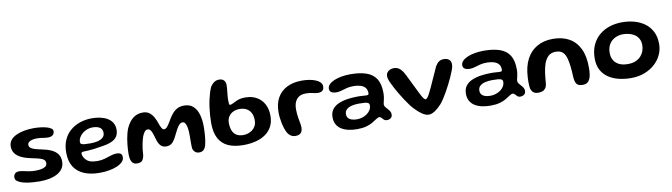

<svg xmlns="http://www.w3.org/2000/svg" viewBox="-35 -1197 6343 1813"><g transform="rotate(-10 3136.0 -290.0)"><path d="M244 18Q210 18 176.2 15.2Q142.5 12.5 113.2 7Q84 1.5 63 -7Q41.5 -15.5 27.5 -26.8Q13.5 -38 13.5 -59.5Q13.5 -83 27.2 -96.2Q41 -109.5 67.5 -109.5Q85 -109.5 107.8 -104.2Q130.5 -99 159 -93.8Q187.5 -88.5 220 -88.5Q249.5 -88.5 275.2 -93Q301 -97.5 317.2 -109Q333.5 -120.5 333.5 -141Q333.5 -159.5 323 -171.2Q312.5 -183 285.5 -191.8Q258.5 -200.5 209 -210Q152 -221 112 -239.5Q72 -258 51 -286.2Q30 -314.5 30 -353.5Q30 -388.5 49.8 -413.5Q69.5 -438.5 104 -454.8Q138.5 -471 182.2 -479Q226 -487 274 -487Q304 -487 335.5 -483.5Q367 -480 394 -472.8Q421 -465.5 437.5 -454.2Q454 -443 454 -427Q454 -408.5 445.2 -397.2Q436.5 -386 422.8 -381.2Q409 -376.5 393.5 -376.5Q370 -376.5 342.5 -381.5Q315 -386.5 286.5 -386.5Q262 -386.5 241.5 -381.5Q221 -376.5 208.8 -366.2Q196.5 -356 196.5 -339.5Q196.5 -314.5 225.2 -301Q254 -287.5 312.5 -276Q367.5 -265.5 405.8 -247.5Q444 -229.5 464 -201.2Q484 -173 484 -131Q484 -91.5 465 -63.5Q446 -35.5 413 -17.5Q380 0.5 336.8 9.2Q293.5 18 244 18Z M816 37Q730.5 37 667.5 11Q604.5 -15 570.2 -69Q536 -123 536 -206Q536 -275 559 -326.8Q582 -378.5 622.8 -413.2Q663.5 -448 717 -465.8Q770.5 -483.5 831 -483.5Q872 -483.5 910 -475.2Q948 -467 977.8 -449.5Q1007.5 -432 1024.8 -404.5Q1042 -377 1042 -338Q1042 -300.5 1026.8 -276Q1011.5 -251.5 985.2 -237Q959 -222.5 925.2 -215Q891.5 -207.5 855 -203Q834.5 -198.5 805.2 -195Q776 -191.5 748 -189.5Q720 -187.5 703.5 -187.5Q688.5 -187.5 682.8 -183.8Q677 -180 677 -169.5Q677 -159 683 -144.5Q689 -130 700 -117Q720.5 -93 747.5 -84.8Q774.5 -76.5 814.5 -76.5Q851.5 -76.5 884.8 -86.2Q918 -96 947.2 -105.8Q976.5 -115.5 1002 -115.5Q1026.5 -115.5 1040.8 -106.2Q1055 -97 1055 -70.5Q1055 -47 1036.2 -27.2Q1017.5 -7.5 984.8 6.8Q952 21 908.5 29Q865 37 816 37ZM780 -252.5Q815 -252.5 846 -259.8Q877 -267 896.5 -283.8Q916 -300.5 916 -329.5Q916 -364.5 890.8 -381Q865.5 -397.5 821 -397.5Q794.5 -397.5 769.5 -388.2Q744.5 -379 724.5 -362.8Q704.5 -346.5 692.8 -325.5Q681 -304.5 681 -281Q681 -268 691 -262Q701 -256 722.8 -254.2Q744.5 -252.5 780 -252.5Z M1178.5 11Q1155 11 1140.8 -0.8Q1126.5 -12.5 1120 -34.5Q1113.5 -56.5 1113.5 -86.5Q1113.5 -108 1114.8 -132.8Q1116 -157.5 1119 -183.8Q1122 -210 1126.5 -236.2Q1131 -262.5 1137.5 -286.8Q1144 -311 1152.5 -332Q1179.5 -391.5 1218.8 -422.5Q1258 -453.5 1313 -453.5Q1350.5 -453.5 1375.2 -435Q1400 -416.5 1416.2 -386.8Q1432.5 -357 1443 -324Q1451.5 -299.5 1461.8 -281Q1472 -262.5 1485.5 -262.5Q1501 -262.5 1515.8 -279.5Q1530.5 -296.5 1546.5 -325Q1567.5 -363 1589.8 -391Q1612 -419 1640.5 -434.8Q1669 -450.5 1708.5 -450.5Q1763 -450.5 1795.8 -420.2Q1828.5 -390 1843.2 -338.5Q1858 -287 1858 -222.5Q1858 -200 1856.8 -176.2Q1855.5 -152.5 1853.5 -129.2Q1851.5 -106 1848 -84.5Q1844.5 -63 1839.5 -44.5Q1830.5 -15.5 1815 -2.5Q1799.5 10.5 1774.5 10.5Q1751.5 10.5 1736.8 -1.2Q1722 -13 1715 -32.5Q1713.5 -42.5 1712.8 -55Q1712 -67.5 1712 -82.5Q1712 -97.5 1712.2 -115Q1712.5 -132.5 1712.5 -152.8Q1712.5 -173 1712 -195.5Q1710.5 -223 1705.5 -246.2Q1700.5 -269.5 1691 -283.2Q1681.5 -297 1665.5 -297Q1650 -297 1635.8 -282.5Q1621.5 -268 1608.5 -244.5Q1595.5 -221 1582.5 -194Q1560.5 -146.5 1538 -123Q1515.5 -99.5 1478.5 -99.5Q1441.5 -99.5 1422 -122.8Q1402.5 -146 1392 -185Q1383.5 -215.5 1375.5 -238.8Q1367.5 -262 1357 -275.2Q1346.5 -288.5 1330.5 -288.5Q1316 -288.5 1303.2 -274.8Q1290.5 -261 1279.5 -233Q1269 -202.5 1262.2 -170.5Q1255.5 -138.5 1252.2 -108.8Q1249 -79 1247.5 -53.5Q1241 -18.5 1226 -3.8Q1211 11 1178.5 11Z M2198 14.5Q2108.5 14.5 2049.5 -13.5Q1990.5 -41.5 1961.5 -98.5Q1932.5 -155.5 1932.5 -242Q1932.5 -279 1935.2 -317.8Q1938 -356.5 1943.2 -394.5Q1948.5 -432.5 1956.2 -467Q1964 -501.5 1973 -530.5Q1982 -559.5 1992.5 -581Q2008 -606 2029 -620.2Q2050 -634.5 2076 -634.5Q2106.5 -634.5 2122.5 -617.8Q2138.5 -601 2138.5 -573Q2138.5 -561.5 2137.5 -547.5Q2136.5 -533.5 2135 -518.2Q2133.5 -503 2131.8 -487.8Q2130 -472.5 2129 -458Q2128 -443.5 2128 -431Q2128 -406.5 2129.5 -394Q2131 -381.5 2139 -381.5Q2147 -381.5 2160.5 -387.5Q2174 -393.5 2190.5 -401.5Q2206.5 -411 2230.8 -418.2Q2255 -425.5 2289 -425.5Q2354 -425.5 2400.2 -399Q2446.5 -372.5 2471.2 -325Q2496 -277.5 2496 -214.5Q2496 -155 2473 -111.8Q2450 -68.5 2409.5 -40.5Q2369 -12.5 2314.8 1Q2260.5 14.5 2198 14.5ZM2214 -79Q2235 -79 2257.5 -85.8Q2280 -92.5 2299.2 -106.8Q2318.5 -121 2330.5 -143.8Q2342.5 -166.5 2342.5 -199Q2342.5 -239.5 2328 -268Q2313.5 -296.5 2286 -312Q2258.5 -327.5 2219 -327.5Q2183.5 -327.5 2156 -313.8Q2128.5 -300 2112.8 -275Q2097 -250 2097 -215.5Q2097 -175 2108.5 -144Q2120 -113 2145.8 -96Q2171.5 -79 2214 -79Z M2696.5 15Q2678.5 15 2664.5 9Q2650.5 3 2639.8 -7.5Q2629 -18 2620 -32.5Q2610 -51.5 2601.8 -76Q2593.5 -100.5 2588 -127.5Q2582.5 -154.5 2579.5 -181.5Q2576.5 -208.5 2576.5 -232.5Q2576.5 -315 2609 -372.2Q2641.5 -429.5 2701.8 -459.5Q2762 -489.5 2844.5 -489.5Q2881 -489.5 2915 -484Q2949 -478.5 2976 -467.2Q3003 -456 3018.8 -439.2Q3034.5 -422.5 3034.5 -400.5Q3034.5 -380.5 3026.5 -369Q3018.5 -357.5 3005.5 -353Q2992.5 -348.5 2978.5 -348.5Q2953.5 -348.5 2926.8 -356Q2900 -363.5 2859.5 -363.5Q2802.5 -363.5 2773.2 -328.8Q2744 -294 2744 -232.5Q2744 -210 2746 -188.8Q2748 -167.5 2751.2 -148Q2754.5 -128.5 2757.8 -111.5Q2761 -94.5 2763 -81Q2765 -67.5 2765 -57.5Q2765 -20 2748.2 -2.5Q2731.5 15 2696.5 15Z M3281 53Q3239.5 53 3201.8 45.2Q3164 37.5 3134.2 19.8Q3104.5 2 3087.5 -27Q3070.5 -56 3070.5 -97.5Q3070.5 -143 3093 -172.8Q3115.5 -202.5 3154.2 -219.2Q3193 -236 3241.5 -243Q3290 -250 3342 -250Q3357 -250 3372.5 -249Q3388 -248 3401.2 -247Q3414.5 -246 3423.5 -246Q3435.5 -246 3440 -250.2Q3444.5 -254.5 3444.5 -264.5Q3444.5 -280.5 3440.5 -293Q3436.5 -305.5 3429 -315Q3421.5 -324.5 3411 -331.5Q3394 -343 3368.8 -348.2Q3343.5 -353.5 3314.5 -353.5Q3279.5 -353.5 3250.8 -346.2Q3222 -339 3197.8 -331.2Q3173.5 -323.5 3151.5 -323.5Q3119 -323.5 3101 -334.2Q3083 -345 3083 -368.5Q3083 -391.5 3101 -410Q3119 -428.5 3150 -441.8Q3181 -455 3221.5 -462Q3262 -469 3307 -469Q3397.5 -469 3459.2 -447.5Q3521 -426 3552.5 -376.8Q3584 -327.5 3584 -243Q3584 -220 3581.5 -202.8Q3579 -185.5 3576 -172.8Q3573 -160 3570.5 -150.5Q3568 -141 3568 -133Q3568 -120 3576.5 -108.5Q3585 -97 3596.5 -85Q3608 -73 3616.5 -59.5Q3625 -46 3625 -29.5Q3625 -4.5 3608.8 6.8Q3592.5 18 3572.5 18Q3555 18 3544.2 7.8Q3533.5 -2.5 3524.8 -12.5Q3516 -22.5 3504.5 -22.5Q3497.5 -22.5 3488.8 -18.2Q3480 -14 3467.5 -5.5Q3452.5 5.5 3428.5 19.2Q3404.5 33 3368.8 43Q3333 53 3281 53ZM3295.5 -39Q3322 -39 3347.5 -47Q3373 -55 3393.2 -69.8Q3413.5 -84.5 3425.5 -104.5Q3437.5 -124.5 3437.5 -148Q3437.5 -163.5 3427.2 -170.8Q3417 -178 3395 -180Q3373 -182 3337.5 -182Q3302 -182 3270.5 -174.8Q3239 -167.5 3219.8 -150.5Q3200.5 -133.5 3200.5 -104Q3200.5 -82 3212.2 -67.5Q3224 -53 3245.2 -46Q3266.5 -39 3295.5 -39Z M3971 35.5Q3942.5 35.5 3908.8 12.8Q3875 -10 3840 -47.5Q3824 -64 3804.5 -90.2Q3785 -116.5 3764.8 -147.2Q3744.5 -178 3725.5 -210Q3706.5 -242 3691 -271.2Q3675.5 -300.5 3665 -323Q3655.5 -343 3650.2 -360Q3645 -377 3645 -391Q3645 -410.5 3655.2 -424.5Q3665.5 -438.5 3682.5 -446.5Q3699.5 -454.5 3719.5 -454.5Q3747.5 -454.5 3768 -441.2Q3788.5 -428 3805.5 -402Q3812 -392 3822.5 -371.5Q3833 -351 3846 -324.2Q3859 -297.5 3873.2 -268.5Q3887.5 -239.5 3901 -212Q3914.5 -184.5 3926 -162Q3937.5 -140 3948 -126.2Q3958.5 -112.5 3966.5 -112.5Q3974.5 -112.5 3985.2 -126Q3996 -139.5 4007 -162Q4034 -215 4061.2 -277.8Q4088.5 -340.5 4118.5 -404.5Q4135.5 -431.5 4153.8 -444Q4172 -456.5 4200 -456.5Q4230.5 -456.5 4249.5 -441.2Q4268.5 -426 4268.5 -395.5Q4268.5 -380 4263.8 -362.2Q4259 -344.5 4250.5 -325Q4242.5 -303 4229 -273.8Q4215.5 -244.5 4199.2 -212Q4183 -179.5 4165 -148Q4147 -116.5 4129.5 -89.2Q4112 -62 4096 -43.5Q4064.5 -8.5 4032 13.5Q3999.5 35.5 3971 35.5Z M4560 53Q4518.5 53 4480.8 45.2Q4443 37.5 4413.2 19.8Q4383.5 2 4366.5 -27Q4349.5 -56 4349.5 -97.5Q4349.5 -143 4372 -172.8Q4394.5 -202.5 4433.2 -219.2Q4472 -236 4520.5 -243Q4569 -250 4621 -250Q4636 -250 4651.5 -249Q4667 -248 4680.2 -247Q4693.5 -246 4702.5 -246Q4714.5 -246 4719 -250.2Q4723.5 -254.5 4723.5 -264.5Q4723.5 -280.5 4719.5 -293Q4715.5 -305.5 4708 -315Q4700.5 -324.5 4690 -331.5Q4673 -343 4647.8 -348.2Q4622.5 -353.5 4593.5 -353.5Q4558.5 -353.5 4529.8 -346.2Q4501 -339 4476.8 -331.2Q4452.5 -323.5 4430.5 -323.5Q4398 -323.5 4380 -334.2Q4362 -345 4362 -368.5Q4362 -391.5 4380 -410Q4398 -428.5 4429 -441.8Q4460 -455 4500.5 -462Q4541 -469 4586 -469Q4676.5 -469 4738.2 -447.5Q4800 -426 4831.5 -376.8Q4863 -327.5 4863 -243Q4863 -220 4860.5 -202.8Q4858 -185.5 4855 -172.8Q4852 -160 4849.5 -150.5Q4847 -141 4847 -133Q4847 -120 4855.5 -108.5Q4864 -97 4875.5 -85Q4887 -73 4895.5 -59.5Q4904 -46 4904 -29.5Q4904 -4.5 4887.8 6.8Q4871.5 18 4851.5 18Q4834 18 4823.2 7.8Q4812.5 -2.5 4803.8 -12.5Q4795 -22.5 4783.5 -22.5Q4776.5 -22.5 4767.8 -18.2Q4759 -14 4746.5 -5.5Q4731.5 5.5 4707.5 19.2Q4683.5 33 4647.8 43Q4612 53 4560 53ZM4574.5 -39Q4601 -39 4626.5 -47Q4652 -55 4672.2 -69.8Q4692.5 -84.5 4704.5 -104.5Q4716.5 -124.5 4716.5 -148Q4716.5 -163.5 4706.2 -170.8Q4696 -178 4674 -180Q4652 -182 4616.5 -182Q4581 -182 4549.5 -174.8Q4518 -167.5 4498.8 -150.5Q4479.5 -133.5 4479.5 -104Q4479.5 -82 4491.2 -67.5Q4503 -53 4524.2 -46Q4545.5 -39 4574.5 -39Z M5025 11Q4996.5 11 4979.2 -2Q4962 -15 4954 -44.5Q4952 -57 4951 -72.5Q4950 -88 4950 -107.8Q4950 -127.5 4951.5 -150.5Q4956.5 -251 4993 -321.5Q5029.5 -392 5094.5 -429Q5159.5 -466 5247.5 -466Q5336 -466 5400.8 -430.5Q5465.5 -395 5501 -323.2Q5536.5 -251.5 5536.5 -142.5Q5536.5 -123.5 5535.5 -107.2Q5534.5 -91 5532.5 -77.2Q5530.5 -63.5 5527.5 -52Q5518 -19.5 5499.8 -4.2Q5481.5 11 5453.5 11Q5424 11 5408 1.8Q5392 -7.5 5385.2 -25.2Q5378.5 -43 5375.5 -68.5Q5374 -102.5 5372.2 -129.2Q5370.5 -156 5368 -177Q5365.5 -198 5362.5 -216.2Q5359.5 -234.5 5355 -252Q5344 -296.5 5320.8 -319Q5297.5 -341.5 5252 -341.5Q5209 -341.5 5182.2 -317.2Q5155.5 -293 5140 -250Q5133.5 -231 5128.8 -210.2Q5124 -189.5 5120.5 -166.5Q5117 -143.5 5114.8 -118Q5112.5 -92.5 5110 -64Q5107 -34 5095 -17.8Q5083 -1.5 5065 4.8Q5047 11 5025 11Z M5912.5 27Q5852.5 27 5797.5 14Q5742.5 1 5699 -27.5Q5655.5 -56 5630.2 -102Q5605 -148 5605 -214Q5605 -286.5 5629.5 -341.2Q5654 -396 5697 -433Q5740 -470 5796.8 -488.5Q5853.5 -507 5918 -507Q5978 -507 6033.8 -492Q6089.5 -477 6133.2 -445.2Q6177 -413.5 6202.5 -363.5Q6228 -313.5 6228 -244Q6228 -190.5 6205.5 -141.8Q6183 -93 6141 -55Q6099 -17 6041.2 5Q5983.5 27 5912.5 27ZM5906 -108.5Q5950 -108.5 5981.2 -122.2Q6012.5 -136 6032 -158.5Q6051.5 -181 6060.5 -207.8Q6069.5 -234.5 6069.5 -261Q6069.5 -297 6055.5 -322.5Q6041.5 -348 6018 -363.8Q5994.5 -379.5 5965.5 -386.8Q5936.5 -394 5906.5 -394Q5867 -394 5832 -377.2Q5797 -360.5 5775.2 -326.8Q5753.5 -293 5753.5 -242Q5753.5 -200.5 5771.2 -170.5Q5789 -140.5 5823 -124.5Q5857 -108.5 5906 -108.5Z"/></g></svg>

Font: Gluten Medium
Style: Regular
Weight: 500
Designer: Tyler Finck
Foundry: Etcetera Type Company
Version: Version 1.300